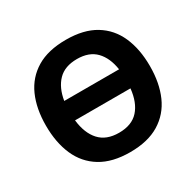

<svg xmlns="http://www.w3.org/2000/svg" viewBox="-158 -902 1111 1089"><g transform="rotate(-30 398.0 -357.5)"><path d="M738 -358Q738 -247 701.5 -164.5Q665 -82 589.5 -36Q514 10 398 10Q282 10 206.5 -36Q131 -82 94.5 -165Q58 -248 58 -359Q58 -470 94.5 -552Q131 -634 206.5 -679.5Q282 -725 399 -725Q515 -725 590 -679.5Q665 -634 701.5 -551.5Q738 -469 738 -358ZM399 -599Q319 -599 275 -554Q231 -509 218 -429H577Q565 -509 521.5 -554Q478 -599 399 -599ZM398 -117Q482 -117 526 -166Q570 -215 579 -303H216Q226 -215 270.5 -166Q315 -117 398 -117Z"/></g></svg>

Font: BC Sans
Style: Bold
Weight: 700
Designer: Monotype Design Team
Province of B.C.
Foundry: Monotype Imaging Inc.
Version: Version 2.000;GOOG;noto-source:20170915:90ef993387c0